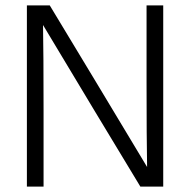

<svg xmlns="http://www.w3.org/2000/svg" viewBox="-20 -694 707 714"><path d="M142 0H80V-674H165L337 -389L527 -73Q525 -177 525 -388V-674H587V0H502L331 -283L140 -601Q142 -493 142 -285Z"/></svg>

Font: Hind Madurai Light
Style: Regular
Weight: 300
Designer: Jyotish Sonowal
Foundry: Indian Type Foundry
Version: Version 1.001;PS 1.0;hotconv 1.0.86;makeotf.lib2.5.63406; tt